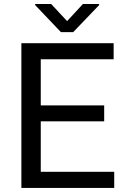

<svg xmlns="http://www.w3.org/2000/svg" viewBox="-20 -923 617 943"><path d="M85 -710.9H538.1V-631.8H180.2V-405.3H491.7V-327.1H180.2V-79.1H541V0H85ZM152.8 -897.9V-903.3H231.4L309.6 -819.3L387.2 -903.3H466.8V-897.9L339.4 -765.1H279.3Z"/></svg>

Font: Bert Sans Medium
Style: Regular
Weight: 500
Designer: Christian Robertson, Adam Twardoch, & Cristiano Sobral
Foundry: Google
Version: Version 12.135;January 10, 2020;FontCreator 12.0.0.2547 64-b